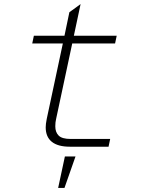

<svg xmlns="http://www.w3.org/2000/svg" viewBox="-20 -719 690 941"><path d="M204 -95Q204 -111 209 -136L288 -506H138L146 -544H296L320 -659L375 -699L342 -544H552L544 -506H334L255 -136Q251 -120 251 -100Q251 -71 267.5 -54.5Q284 -38 326 -38H520L512 0H322Q264 0 234 -24Q204 -48 204 -95ZM298 48H350L296 202H265Z"/></svg>

Font: Azeret Mono Thin
Style: Italic
Weight: 100
Italic angle: -12°
Designer: Martin Vácha
Foundry: Displaay
Version: Version 1.000; Glyphs 3.0.3, build 3074